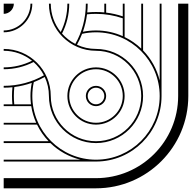

<svg xmlns="http://www.w3.org/2000/svg" viewBox="-20 -1020 1040 1040"><path d="M55 -1000H0V-945C30 -945 55 -970 55 -1000ZM555 -500C555 -530.4 530.4 -555 500 -555C469.6 -555 445 -530.4 445 -500C445 -469.6 469.6 -445 500 -445C530.4 -445 555 -469.6 555 -500ZM545 -500C545 -475.2 524.8 -455 500 -455C475.2 -455 455 -475.2 455 -500C455 -524.8 475.2 -545 500 -545C524.8 -545 545 -524.8 545 -500ZM655 -500C655 -585.6 585.6 -655 500 -655C414.4 -655 345 -585.6 345 -500C345 -414.4 414.4 -345 500 -345C585.6 -345 655 -414.4 655 -500ZM645 -500C645 -420 580 -355 500 -355C420 -355 355 -420 355 -500C355 -580 420 -645 500 -645C580 -645 645 -580 645 -500ZM855 -1000H845V-584C829.9 -646.3 798.2 -702.3 755 -746.9V-1000H745V-756.8C718.6 -782.1 688.2 -803.3 655 -819.4V-1000H645V-931.4C616.2 -941.1 586.1 -948 555 -951.7V-1000H545V-952.8C530.2 -954.3 515.2 -955 500 -955C484 -955 468.2 -954.2 452.6 -952.6C454.2 -968.1 455 -984 455 -1000H445C445 -920.8 424.3 -846.5 388 -782.1C360.6 -796.2 336.2 -815.3 316 -838.2C340.9 -886.8 355 -941.8 355 -1000H345C345 -944.9 332.1 -892.8 309 -846.5C275.2 -888.6 255 -941.9 255 -1000H245C245 -859.2 359.2 -745 500 -745C635.2 -745 745 -635.2 745 -500C745 -364.8 635.2 -255 500 -255C364.8 -255 255 -364.8 255 -500C255 -640.8 140.8 -755 0 -755V-745C58.1 -745 111.4 -724.8 153.5 -691C107.2 -667.9 55.1 -655 0 -655V-645C58.2 -645 113.2 -659.1 161.8 -684C184.7 -663.8 203.8 -639.4 217.9 -612C153.5 -575.7 79.2 -555 0 -555V-545C16 -545 31.9 -545.8 47.4 -547.4C45.8 -531.9 45 -516 45 -500C45 -484.8 45.7 -469.8 47.2 -455H0V-445H149.2C154.2 -413.4 163.2 -383.2 175.9 -355H0V-345H180.6C196.7 -311.8 217.9 -281.4 243.2 -255H0V-245H253.1C297.7 -201.8 353.7 -170.1 416 -155H0V-145H500C696 -145 855 -304 855 -500ZM1000 -1000H945V-500C945 -254.4 745.6 -55 500 -55H0V0H500C776 0 1000 -224 1000 -500ZM645 -920.8V-824.1C600.7 -844 551.6 -855 500 -855C475.7 -855 451.9 -852.5 428.9 -847.9C439.6 -878 447.2 -909.7 451.4 -942.4C467.3 -944.1 483.6 -945 500 -945C550.8 -945 599.5 -936.5 645 -920.8ZM845 -500C845 -309.6 690.4 -155 500 -155C309.6 -155 155 -309.6 155 -500C155 -525.8 157.8 -551 163.2 -575.2C183.7 -583.1 203.4 -592.4 222.3 -603C236.9 -571.7 245 -536.8 245 -500C245 -359.2 359.2 -245 500 -245C640.8 -245 755 -359.2 755 -500C755 -640.8 640.8 -755 500 -755C463.2 -755 428.3 -763.1 397 -777.7C407.6 -796.6 416.9 -816.3 424.8 -836.8C449 -842.2 474.2 -845 500 -845C690.4 -845 845 -690.4 845 -500ZM152.1 -571.1C147.5 -548.1 145 -524.3 145 -500C145 -484.8 146 -469.7 147.8 -455H57.2C55.8 -469.8 55 -484.8 55 -500C55 -516.4 55.9 -532.7 57.6 -548.6C90.3 -552.8 122 -560.4 152.1 -571.1ZM155 -1000H145C145 -920 80 -855 0 -855V-845C85.6 -845 155 -914.4 155 -1000Z"/></svg>

Font: GlukFramesM7
Style: Medium
Weight: 500
Monospace: yes
Designer: gluk
Foundry: gluk
Version: Version 1.01